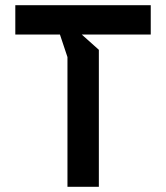

<svg xmlns="http://www.w3.org/2000/svg" viewBox="-20 -720 640 740"><path d="M39 -700H561V-587H295L361 -528V0H240V-500L211 -587H39Z"/></svg>

Font: Kode Mono
Style: Bold
Weight: 700
Monospace: yes
Designer: Isa Ozler
Foundry: Kadena LLC
Version: Version 1.206;gftools[0.9.28]